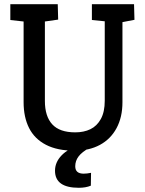

<svg xmlns="http://www.w3.org/2000/svg" viewBox="-20 -711 690 911"><path d="M334 4Q252 4 198 -24Q144 -52 118 -103.5Q92 -155 92 -226V-609L29 -616V-691H254L256 -618L193 -609V-232Q193 -159 228 -121Q263 -83 337 -83Q378 -83 409 -98Q440 -113 458.5 -146.5Q477 -180 477 -233V-610L416 -616V-691H616L618 -617L561 -606V-226Q561 -155 533 -103Q505 -51 454 -23.5Q403 4 334 4ZM354 180Q241 180 241 99Q241 59 272 26.5Q303 -6 361 -23L405 -10Q369 10 353 31Q337 52 337 78Q337 113 377 113Q392 113 412 109L411 170Q387 180 354 180Z"/></svg>

Font: Kreon Light
Style: Regular
Weight: 400
Version: Version 2.002